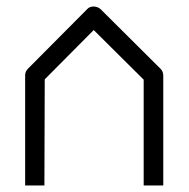

<svg xmlns="http://www.w3.org/2000/svg" viewBox="-20 -617 580 588"><path d="M420 -49V-373L267 -525L117 -374L116 -49H57V-387Q57 -398 66 -407L246 -588Q253.5 -597 266 -597Q280 -597 289 -588L472 -406Q480 -398 480 -385V-49Z"/></svg>

Font: 3270 Nerd Font Mono
Style: Regular
Weight: 400
Monospace: yes
Version: Version 3.0.1;Nerd Fonts 3.0.0